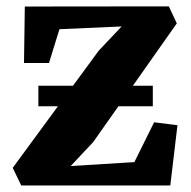

<svg xmlns="http://www.w3.org/2000/svg" viewBox="-20 -568 584 588"><path d="M352.5 -487 162 -478.5 130 -375H53.5L56 -548L497 -548.5L521.5 -496.5L265.5 -133L196.5 -59.5L391.5 -71.5L452 -193.5L523.5 -184.5L501.5 0H45L19 -54L282.5 -413ZM97.5 -305.5H448V-242.5H97.5Z"/></svg>

Font: Merriweather 36pt ExtraBold
Style: Regular
Weight: 800
Designer: Eben Sorkin
Foundry: Eben Sorkin
Version: Version 2.100